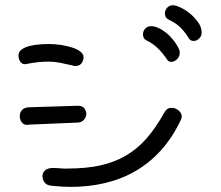

<svg xmlns="http://www.w3.org/2000/svg" viewBox="-20 -607 845 735"><path d="M181.6 104.5Q160.2 103.5 151.4 92.3Q142.6 81.1 142.6 67.4Q142.6 53.7 152.8 44.9Q163.1 36.1 181.6 36.1Q197.3 36.1 212.4 37.6Q227.5 39.1 242.2 38.1Q309.6 38.1 363.3 26.4Q417 14.6 460.9 -10.7Q504.9 -36.1 541 -77.1Q577.1 -118.2 609.4 -176.8Q619.1 -194.3 636.7 -194.3Q651.4 -194.3 663.6 -184.1Q675.8 -173.8 675.8 -161.1Q675.8 -157.2 673.8 -151.4Q641.6 -82 597.2 -32.7Q552.7 16.6 498.5 47.9Q444.3 79.1 381.8 93.8Q319.3 108.4 252 108.4Q235.4 108.4 217.8 107.4Q200.2 106.4 181.6 104.5ZM82 -362.3Q80.1 -361.3 76.2 -361.3Q63.5 -361.3 57.1 -371.6Q50.8 -381.8 50.8 -394.5Q50.8 -409.2 63.5 -418Q76.2 -426.8 94.2 -431.2Q112.3 -435.5 131.8 -437Q151.4 -438.5 165 -438.5Q191.4 -438.5 215.8 -434.6Q240.2 -430.7 258.8 -424.3Q277.3 -418 288.6 -408.7Q299.8 -399.4 299.8 -388.7Q299.8 -375 292 -364.7Q284.2 -354.5 269.5 -354.5Q267.6 -354.5 264.2 -354.5Q260.7 -354.5 257.8 -356.4Q231.4 -362.3 210 -366.7Q188.5 -371.1 165 -371.1Q146.5 -371.1 127 -369.1Q107.4 -367.2 82 -362.3ZM275.4 -137.7 89.8 -129.9Q87.9 -128.9 84 -128.9Q70.3 -128.9 63 -139.2Q55.7 -149.4 55.7 -162.1Q55.7 -175.8 64 -185.5Q72.3 -195.3 89.8 -196.3L275.4 -202.1Q294.9 -203.1 302.7 -192.4Q310.5 -181.6 310.5 -170.9Q310.5 -159.2 301.3 -148.4Q292 -137.7 275.4 -137.7ZM544.9 -450.2Q534.2 -455.1 530.8 -461.4Q527.3 -467.8 527.3 -475.6Q527.3 -487.3 535.6 -497.1Q543.9 -506.8 558.6 -506.8Q571.3 -506.8 586.4 -500Q601.6 -493.2 616.2 -481.4Q630.9 -469.7 644 -453.1Q657.2 -436.5 666 -417Q668 -412.1 668 -404.3Q668 -389.6 657.2 -379.9Q646.5 -370.1 635.7 -370.1Q625 -370.1 619.1 -379.9Q602.5 -404.3 584.5 -421.9Q566.4 -439.5 544.9 -450.2ZM628.9 -530.3Q618.2 -535.2 614.7 -541.5Q611.3 -547.9 611.3 -555.7Q611.3 -567.4 619.6 -577.1Q627.9 -586.9 642.6 -586.9Q652.3 -586.9 670.4 -578.6Q688.5 -570.3 706.5 -555.7Q724.6 -541 738.3 -522Q752 -502.9 752 -482.4Q752 -468.8 742.2 -459.5Q732.4 -450.2 721.7 -450.2Q709 -450.2 703.1 -460Q688.5 -484.4 670.4 -502Q652.3 -519.5 628.9 -530.3Z"/></svg>

Font: Hi Melody
Style: Regular
Weight: 400
Designer: YoonDesign Inc.
Foundry: YoonDesign Inc.
Version: Version 3.00